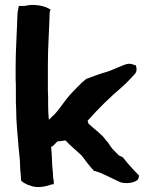

<svg xmlns="http://www.w3.org/2000/svg" viewBox="-20 -777 614 774"><path d="M43 -457C44 -443 44 -429 44 -414V-377C44 -366 44 -355 45 -342C45 -284 51 -235 55 -182C57 -157 61 -133 61 -110C61 -89 65 -66 65 -49C73 -41 83 -36 94 -31H96C131 -15 166 -26 194 -35L196 -32C199 -47 194 -57 194 -63C194 -84 190 -105 190 -122C190 -139 188 -159 187 -175L186 -185C190 -186 193 -188 198 -193C205 -200 208 -204 212 -207C223 -208 234 -209 244 -211C265 -188 290 -169 310 -149C326 -128 340 -108 360 -87L362 -88C371 -85 378 -82 388 -79C415 -66 439 -55 466 -42C493 -34 529 -42 537 -55L541 -69C524 -86 508 -103 492 -122L475 -143C470 -145 463 -149 457 -152V-153C446 -164 435 -174 427 -185L415 -203C410 -208 404 -215 395 -227C378 -244 352 -264 337 -278C336 -279 337 -281 333 -290C377 -340 425 -387 476 -430C494 -446 508 -463 523 -478C536 -492 529 -510 526 -516L524 -514L519 -516C498 -526 478 -514 470 -511C450 -504 428 -492 409 -487C382 -480 354 -468 328 -459L311 -445C292 -426 267 -402 248 -378C230 -355 215 -331 196 -312H195L177 -294C175 -312 174 -334 174 -355V-388C173 -398 173 -410 173 -424V-516C173 -585 178 -650 180 -718C180 -725 180 -735 185 -737L176 -743C157 -753 117 -763 79 -753H56C53 -740 50 -727 50 -709C48 -642 43 -575 43 -505Z"/></svg>

Font: Hussar Pisanka
Style: Bd
Weight: 700
Designer: Robert Jablonski
Foundry: Cannot Into Space Fonts
Version: Version 1.070